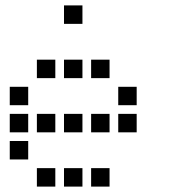

<svg xmlns="http://www.w3.org/2000/svg" viewBox="-20 -704 640 708"><path d="M217 -684Q216 -684 216 -684Q216 -684 216 -683V-617Q216 -616 216 -616Q216 -616 217 -616H283Q284 -616 284 -616Q284 -616 284 -617V-683Q284 -684 284 -684Q284 -684 283 -684ZM117 -484Q116 -484 116 -484Q116 -484 116 -483V-417Q116 -416 116 -416Q116 -416 117 -416H183Q184 -416 184 -416Q184 -416 184 -417V-483Q184 -484 184 -484Q184 -484 183 -484ZM217 -484Q216 -484 216 -484Q216 -484 216 -483V-417Q216 -416 216 -416Q216 -416 217 -416H283Q284 -416 284 -416Q284 -416 284 -417V-483Q284 -484 284 -484Q284 -484 283 -484ZM317 -484Q316 -484 316 -484Q316 -484 316 -483V-417Q316 -416 316 -416Q316 -416 317 -416H383Q384 -416 384 -416Q384 -416 384 -417V-483Q384 -484 384 -484Q384 -484 383 -484ZM17 -384Q16 -384 16 -384Q16 -384 16 -383V-317Q16 -316 16 -316Q16 -316 17 -316H83Q84 -316 84 -316Q84 -316 84 -317V-383Q84 -384 84 -384Q84 -384 83 -384ZM417 -384Q416 -384 416 -384Q416 -384 416 -383V-317Q416 -316 416 -316Q416 -316 417 -316H483Q484 -316 484 -316Q484 -316 484 -317V-383Q484 -384 484 -384Q484 -384 483 -384ZM17 -284Q16 -284 16 -284Q16 -284 16 -283V-217Q16 -216 16 -216Q16 -216 17 -216H83Q84 -216 84 -216Q84 -216 84 -217V-283Q84 -284 84 -284Q84 -284 83 -284ZM117 -284Q116 -284 116 -284Q116 -284 116 -283V-217Q116 -216 116 -216Q116 -216 117 -216H183Q184 -216 184 -216Q184 -216 184 -217V-283Q184 -284 184 -284Q184 -284 183 -284ZM217 -284Q216 -284 216 -284Q216 -284 216 -283V-217Q216 -216 216 -216Q216 -216 217 -216H283Q284 -216 284 -216Q284 -216 284 -217V-283Q284 -284 284 -284Q284 -284 283 -284ZM317 -284Q316 -284 316 -284Q316 -284 316 -283V-217Q316 -216 316 -216Q316 -216 317 -216H383Q384 -216 384 -216Q384 -216 384 -217V-283Q384 -284 384 -284Q384 -284 383 -284ZM417 -284Q416 -284 416 -284Q416 -284 416 -283V-217Q416 -216 416 -216Q416 -216 417 -216H483Q484 -216 484 -216Q484 -216 484 -217V-283Q484 -284 484 -284Q484 -284 483 -284ZM17 -184Q16 -184 16 -184Q16 -184 16 -183V-117Q16 -116 16 -116Q16 -116 17 -116H83Q84 -116 84 -116Q84 -116 84 -117V-183Q84 -184 84 -184Q84 -184 83 -184ZM117 -84Q116 -84 116 -84Q116 -84 116 -83V-17Q116 -16 116 -16Q116 -16 117 -16H183Q184 -16 184 -16Q184 -16 184 -17V-83Q184 -84 184 -84Q184 -84 183 -84ZM217 -84Q216 -84 216 -84Q216 -84 216 -83V-17Q216 -16 216 -16Q216 -16 217 -16H283Q284 -16 284 -16Q284 -16 284 -17V-83Q284 -84 284 -84Q284 -84 283 -84ZM317 -84Q316 -84 316 -84Q316 -84 316 -83V-17Q316 -16 316 -16Q316 -16 317 -16H383Q384 -16 384 -16Q384 -16 384 -17V-83Q384 -84 384 -84Q384 -84 383 -84Z"/></svg>

Font: Doto SemiBold
Style: Regular
Weight: 600
Monospace: yes
Version: Version 1.000